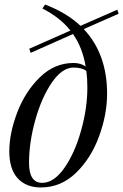

<svg xmlns="http://www.w3.org/2000/svg" viewBox="-20 -802 537 836"><path d="M446.3 -394Q446.3 -304.2 411.6 -209Q377 -113.8 311.3 -49.8Q245.6 14.2 157.7 14.2Q93.8 14.2 57.1 -25.6Q20.5 -65.4 20.5 -143.1Q20.5 -221.2 54.9 -312Q89.4 -402.8 153.3 -465.3Q217.3 -527.8 300.3 -527.8Q330.6 -527.8 353 -512.7Q339.4 -594.2 297.9 -653.8L113.3 -571.8L107.4 -589.8L286.6 -668.9Q243.2 -724.6 164.6 -765.1L176.3 -782.2Q270 -746.6 330.6 -689.5L490.7 -759.8L496.6 -742.2L344.7 -675.3Q446.3 -567.4 446.3 -394ZM360.4 -420.9Q360.4 -459.5 356 -493.2Q336.9 -507.8 300.3 -507.8Q250.5 -507.8 205.8 -442.6Q161.1 -377.4 133.8 -279.8Q106.4 -182.1 106.4 -92.8Q106.4 -5.9 163.6 -5.9Q214.8 -5.9 260.3 -70.8Q305.7 -135.7 333 -233.2Q360.4 -330.6 360.4 -420.9Z"/></svg>

Font: TypoPRO Playfair Display
Style: Italic
Weight: 400
Italic angle: -14°
Designer: Claus Eggers Sørensen
Foundry: Claus Eggers Sørensen
Version: Version 1.004;PS 001.004;hotconv 1.0.70;makeotf.lib2.5.58329